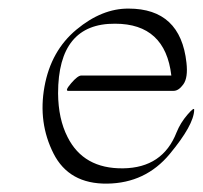

<svg xmlns="http://www.w3.org/2000/svg" viewBox="-20 -397 472 447"><path d="M137.2 -78.1Q174.3 -3.9 266.6 -5.1Q358.9 -6.3 391.1 -88.9Q399.9 -110.8 416.3 -129.9Q432.6 -148.9 432.1 -141.1Q431.2 -106 375 -38.3Q318.8 29.3 229.7 30.5Q140.6 31.7 104.5 -39.8Q68.4 -111.3 83.5 -195.1Q98.6 -278.8 158 -328.1Q217.3 -377.4 279.3 -377Q400.4 -377 414.1 -251Q418 -216.3 407 -200.9Q396 -185.5 384.3 -185.5H138.7Q130.4 -185.5 145.8 -203.4Q161.1 -221.2 169.4 -221.2H378.9Q364.7 -341.8 248 -341.8Q115.2 -342.8 115.2 -179.7Q115.7 -120.1 137.2 -78.1Z"/></svg>

Font: ML-NILA03
Style: Regular
Weight: 400
Designer: CLT@C-DIT
Version: Version ML-NILA03 1.0